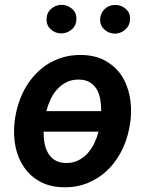

<svg xmlns="http://www.w3.org/2000/svg" viewBox="-20 -766 627 796"><path d="M41 -265.6 40 -255.4Q34.7 -203.6 44.7 -156Q54.7 -108.4 80.1 -72.3Q105 -35.6 145.8 -13.2Q186.5 9.3 242.7 10.3Q301.3 11.7 349.6 -9.8Q397.9 -31.2 433.6 -68.4Q468.8 -105.5 491 -155Q513.2 -204.6 520 -259.8L521.5 -270.5Q526.9 -322.3 517.1 -370.1Q507.3 -418 482.4 -455.1Q457 -491.7 416.3 -514.4Q375.5 -537.1 318.8 -538.1Q275.9 -539.1 238.5 -527.6Q201.2 -516.1 170.4 -495.6Q146 -478.5 125.2 -456.1Q104.5 -433.6 88.4 -407.2Q69.8 -376 57.9 -339.8Q45.9 -303.7 41 -265.6ZM310.1 -436Q337.4 -435.1 355 -423.1Q372.6 -411.1 382.8 -393.1Q392.6 -374 396.2 -350.8Q399.9 -327.6 399.4 -305.2H171.9Q178.7 -330.6 189.9 -354.7Q201.2 -378.9 218.3 -397Q235.4 -415.5 258.1 -426.3Q280.8 -437 310.1 -436ZM251 -90.3Q223.6 -91.3 206.1 -103Q188.5 -114.7 178.2 -133.3Q168 -151.9 164.3 -174.3Q160.6 -196.8 160.6 -220.2H388.7Q381.8 -194.8 370.4 -171.1Q358.9 -147.5 342.3 -129.4Q325.2 -110.8 302.5 -100.1Q279.8 -89.4 251 -90.3ZM172.9 -685.1Q172.9 -659.7 191.2 -643.6Q209.5 -627.4 235.4 -627.4Q260.3 -628.4 278.6 -645Q296.9 -661.6 296.9 -688.5Q296.9 -713.9 278.1 -730Q259.3 -746.1 234.4 -746.1Q209 -745.1 190.9 -728.3Q172.9 -711.4 172.9 -685.1ZM395 -684.6Q395 -659.2 413.6 -642.8Q432.1 -626.5 457.5 -626.5Q482.4 -627.4 500.7 -644.5Q519 -661.6 519.5 -688Q519.5 -714.4 500.2 -730.2Q481 -746.1 456.5 -745.6Q430.7 -745.1 413.1 -727.8Q395.5 -710.4 395 -684.6Z"/></svg>

Font: Roboto Mono SemiBold
Style: Italic
Weight: 600
Italic angle: -10°
Monospace: yes
Designer: Google
Version: Version 3.000